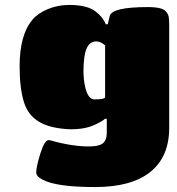

<svg xmlns="http://www.w3.org/2000/svg" viewBox="-20 -609 721 784"><path d="M416 -65.9V-124H408.2Q404.3 -118.7 383.5 -107.4Q362.8 -96.2 344.2 -90.8Q313.5 -81.1 268.1 -81.1Q187.5 -84 141.4 -110.6Q95.2 -137.2 78.1 -190.9Q60.1 -248.5 60.1 -337.9Q60.1 -467.3 112.8 -528.8Q134.3 -554.7 175.3 -571.8Q216.3 -588.9 262.2 -588.9Q338.4 -588.9 373 -560.1Q396.5 -541 407.2 -520L412.1 -509.8H419.9L428.2 -543.9Q437 -580.1 584 -580.1Q646 -580.1 659.2 -560.1Q667 -550.8 668.9 -540Q670.9 -529.3 670.9 -505.9V-86.9Q670.9 31.2 594 93Q517.1 154.8 368.2 154.8Q208.5 154.8 152.8 124Q127.9 111.3 127.9 95.2Q127.9 72.3 145 17.1Q162.1 -37.1 179.2 -37.1Q182.6 -37.1 208 -29.8Q254.4 -18.1 295.4 -13.7Q336.4 -9.3 362.3 -12Q388.2 -14.6 398.9 -22.9Q416 -36.1 416 -65.9ZM373 -439.9Q346.2 -439.9 333.5 -410.9Q320.8 -381.8 320.8 -314Q322.3 -262.7 334 -232.9Q345.7 -203.1 366.2 -203.1Q409.2 -203.1 409.2 -212.9V-423.8Q390.6 -439.9 373 -439.9Z"/></svg>

Font: GGS TheRock Black
Style: Regular
Weight: 900
Designer: Rodrigo Fuenzalida (2012); Goodgame Studios (2014)
Foundry: Rodrigo Fuenzalida,2012;  GGS,2014
Version: Version 1.002 | FøM Mod